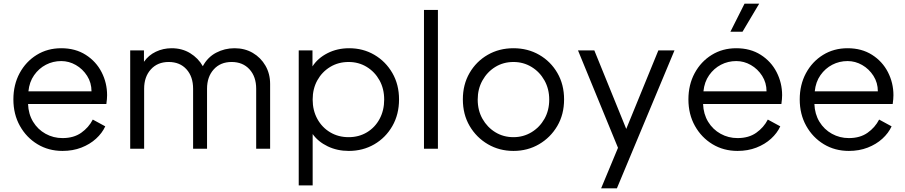

<svg xmlns="http://www.w3.org/2000/svg" viewBox="-20 -811 4935 1047"><path d="M321 12Q245 12 184.5 -24.5Q124 -61 88.5 -124.5Q53 -188 53 -269Q53 -349 87 -412Q121 -475 180 -511.5Q239 -548 314 -548Q391 -548 447.5 -512Q504 -476 534 -417.5Q564 -359 564 -292Q564 -283 563 -270Q562 -257 560 -244H133Q135 -189 160.5 -147Q186 -105 228.5 -81.5Q271 -58 321 -58Q382 -58 423 -87Q464 -116 486 -159L554 -122Q537 -85 503.5 -54.5Q470 -24 423.5 -6Q377 12 321 12ZM314 -478Q269 -478 230.5 -458Q192 -438 166 -401Q140 -364 135 -313H479Q479 -360 455 -397.5Q431 -435 393.5 -456.5Q356 -478 314 -478Z M690 0V-536H765V-474Q790 -510 830 -529Q870 -548 916 -548Q973 -548 1017 -521Q1061 -494 1086 -450Q1112 -499 1158.5 -523.5Q1205 -548 1259 -548Q1315 -548 1358.5 -522.5Q1402 -497 1427.5 -453Q1453 -409 1453 -353V0H1377V-327Q1377 -393 1340.5 -433Q1304 -473 1243 -473Q1182 -473 1145.5 -432.5Q1109 -392 1109 -327V0H1033V-327Q1033 -393 997 -433Q961 -473 900 -473Q839 -473 802.5 -432.5Q766 -392 766 -327V0Z M1609 200V-536H1684V-449Q1713 -494 1766 -521Q1819 -548 1884 -548Q1960 -548 2021.5 -512Q2083 -476 2119.5 -413Q2156 -350 2156 -269Q2156 -187 2119.5 -123.5Q2083 -60 2021 -24Q1959 12 1882 12Q1819 12 1767 -13Q1715 -38 1685 -80V200ZM1881 -63Q1937 -63 1981 -89.5Q2025 -116 2050 -162.5Q2075 -209 2075 -268Q2075 -327 2049.5 -373Q2024 -419 1980 -446Q1936 -473 1881 -473Q1825 -473 1780.5 -446Q1736 -419 1710.5 -373Q1685 -327 1685 -268Q1685 -209 1710.5 -162.5Q1736 -116 1780.5 -89.5Q1825 -63 1881 -63Z M2292 0V-757H2368V0Z M2780 12Q2703 12 2640.5 -24.5Q2578 -61 2541 -124Q2504 -187 2504 -269Q2504 -350 2540.5 -413Q2577 -476 2639.5 -512Q2702 -548 2780 -548Q2858 -548 2920.5 -512Q2983 -476 3019.5 -413Q3056 -350 3056 -269Q3056 -187 3019 -124Q2982 -61 2919.5 -24.5Q2857 12 2780 12ZM2780 -63Q2834 -63 2878.5 -90Q2923 -117 2949 -163Q2975 -209 2975 -268Q2975 -326 2949 -372.5Q2923 -419 2878.5 -446Q2834 -473 2780 -473Q2725 -473 2681 -446Q2637 -419 2611 -372.5Q2585 -326 2585 -268Q2585 -209 2611 -163Q2637 -117 2681 -90Q2725 -63 2780 -63Z M3258 216 3350 -5 3132 -536H3221L3395 -108L3570 -536H3658L3344 216Z M4002 12Q3926 12 3865.5 -24.5Q3805 -61 3769.5 -124.5Q3734 -188 3734 -269Q3734 -349 3768 -412Q3802 -475 3861 -511.5Q3920 -548 3995 -548Q4072 -548 4128.5 -512Q4185 -476 4215 -417.5Q4245 -359 4245 -292Q4245 -283 4244 -270Q4243 -257 4241 -244H3814Q3816 -189 3841.5 -147Q3867 -105 3909.5 -81.5Q3952 -58 4002 -58Q4063 -58 4104 -87Q4145 -116 4167 -159L4235 -122Q4218 -85 4184.5 -54.5Q4151 -24 4104.5 -6Q4058 12 4002 12ZM3995 -478Q3950 -478 3911.5 -458Q3873 -438 3847 -401Q3821 -364 3816 -313H4160Q4160 -360 4136 -397.5Q4112 -435 4074.5 -456.5Q4037 -478 3995 -478ZM3963 -638 4040 -791H4120L4029 -638Z M4609 12Q4533 12 4472.5 -24.5Q4412 -61 4376.5 -124.5Q4341 -188 4341 -269Q4341 -349 4375 -412Q4409 -475 4468 -511.5Q4527 -548 4602 -548Q4679 -548 4735.5 -512Q4792 -476 4822 -417.5Q4852 -359 4852 -292Q4852 -283 4851 -270Q4850 -257 4848 -244H4421Q4423 -189 4448.5 -147Q4474 -105 4516.5 -81.5Q4559 -58 4609 -58Q4670 -58 4711 -87Q4752 -116 4774 -159L4842 -122Q4825 -85 4791.5 -54.5Q4758 -24 4711.5 -6Q4665 12 4609 12ZM4602 -478Q4557 -478 4518.5 -458Q4480 -438 4454 -401Q4428 -364 4423 -313H4767Q4767 -360 4743 -397.5Q4719 -435 4681.5 -456.5Q4644 -478 4602 -478Z"/></svg>

Font: Plus Jakarta Text Light
Style: Regular
Weight: 300
Designer: Gumpita Rahayu
Foundry: Tokotype Studio
Version: Version 1.000